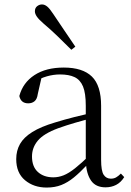

<svg xmlns="http://www.w3.org/2000/svg" viewBox="-20 -830 591 864"><path d="M190 14Q132 14 92.5 -19Q53 -52 53 -114Q53 -152 70 -182Q87 -212 125.5 -236Q164 -260 228 -279Q270 -292 315.5 -303.5Q361 -315 401 -324V-300Q361 -290 319.5 -278Q278 -266 242 -253Q177 -229 150.5 -197.5Q124 -166 124 -126Q124 -80 150.5 -56Q177 -32 220 -32Q243 -32 266 -41Q289 -50 318 -73Q347 -96 386 -134L393 -88H372Q340 -54 312.5 -31.5Q285 -9 256 2.5Q227 14 190 14ZM455 13Q411 13 390 -17Q369 -47 366 -101V-105V-354Q366 -411 353.5 -441Q341 -471 315.5 -483Q290 -495 250 -495Q221 -495 191 -486.5Q161 -478 129 -459L168 -486L150 -407Q147 -384 135.5 -374.5Q124 -365 107 -365Q74 -365 67 -398Q83 -458 135 -492Q187 -526 267 -526Q352 -526 393.5 -485.5Q435 -445 435 -354V-111Q435 -61 446.5 -43.5Q458 -26 479 -26Q492 -26 502 -31.5Q512 -37 524 -49L539 -33Q524 -9 502.5 2Q481 13 455 13ZM319 -620 301 -606Q270 -637 239 -667Q208 -697 177 -723Q155 -742 146 -755Q137 -768 137 -779Q137 -794 147 -802Q157 -810 169 -810Q181 -810 192.5 -800.5Q204 -791 219 -768Q243 -732 268.5 -694.5Q294 -657 319 -620Z"/></svg>

Font: Noto Serif JP ExtraLight Light
Style: Regular
Weight: 300
Version: Version 2.003-H1;hotconv 1.1.1;makeotfexe 2.6.0